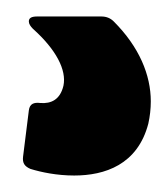

<svg xmlns="http://www.w3.org/2000/svg" viewBox="-20 -20 203 233"><path d="M17 185C30 189 49 193 70 193C107 193 147 180 160 130C162 121 163 112 163 103C163 71 149 37 118 6C114 2 109 0 103 0H25C18 0 15 2 15 6C15 9 17 12 20 15C48 40 61 65 57 84C53 101 42 106 29 105C21 104 16 106 15 114L8 170C7 178 10 182 17 185Z"/></svg>

Font: Barlow Condensed ExtraBold
Style: Regular
Weight: 800
Width: 3
Designer: Jeremy Tribby
Foundry: Tribby Type
Version: Version 1.422;hotconv 1.0.109;makeotfexe 2.5.65596